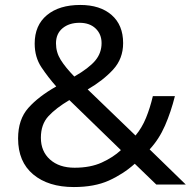

<svg xmlns="http://www.w3.org/2000/svg" viewBox="-20 -745 772 775"><path d="M304 -725Q384 -725 430.5 -684.5Q477 -644 477 -571Q477 -508 436.5 -464Q396 -420 334 -384L527 -198Q553 -229 569.5 -269.5Q586 -310 597 -357H686Q670 -293 646 -238Q622 -183 584 -142L730 0H611L524 -84Q477 -42 419 -16Q361 10 278 10Q175 10 114 -41Q53 -92 53 -186Q53 -263 94.5 -309.5Q136 -356 207 -396Q175 -432 147.5 -473Q120 -514 120 -569Q120 -643 169.5 -684Q219 -725 304 -725ZM301 -653Q259 -653 232.5 -631Q206 -609 206 -570Q206 -534 225 -503.5Q244 -473 280 -436Q339 -470 364.5 -500.5Q390 -531 390 -571Q390 -607 366 -630Q342 -653 301 -653ZM260 -341Q206 -309 175.5 -276Q145 -243 145 -189Q145 -134 182 -101Q219 -68 281 -68Q345 -68 391 -89Q437 -110 468 -139Z"/></svg>

Font: Noto Sans Hatran
Style: Regular
Weight: 400
Designer: Monotype Design Team
Foundry: Monotype Imaging Inc.
Version: Version 2.001; ttfautohint (v1.8.4.7-5d5b)